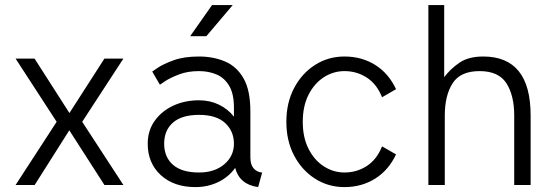

<svg xmlns="http://www.w3.org/2000/svg" viewBox="-20 -743 2226 771"><path d="M207.5 -253.9 42.5 -507.8H118.7L258.8 -289.1L399.4 -507.8H475.6L310.1 -253.9L475.6 0H399.4L258.3 -219.7L119.1 0H42.5Z M764.6 8.3Q678.2 8.3 625.7 -39.8Q573.2 -87.9 573.2 -166Q573.2 -218.3 600.8 -257.3Q628.4 -296.4 675 -318.4Q721.7 -340.3 779.3 -340.3Q822.8 -340.3 859.1 -322.8Q895.5 -305.2 919.4 -274.4V-311Q919.4 -365.7 900.6 -397.9Q881.8 -430.2 849.9 -443.8Q817.9 -457.5 778.8 -457.5Q733.4 -457.5 698 -443.8Q662.6 -430.2 642.3 -416.5Q622.1 -402.8 622.1 -402.8L591.3 -455.6Q591.3 -455.6 613.3 -470.7Q635.3 -485.8 677.2 -501Q719.2 -516.1 778.8 -516.1Q836.4 -516.1 883.3 -496.3Q930.2 -476.6 957.8 -428.7Q985.4 -380.9 985.4 -295.4V-111.3Q985.4 -82 998.3 -67.1Q1011.2 -52.2 1032.7 -49.8L1016.6 8.3Q941.9 -2 924.3 -68.8Q898.9 -32.7 856.9 -12.2Q814.9 8.3 764.6 8.3ZM919.4 -166Q919.4 -215.8 884.3 -248.8Q849.1 -281.7 779.3 -281.7Q710 -281.7 674.6 -250.7Q639.2 -219.7 639.2 -166Q639.2 -112.3 674.6 -81.3Q710 -50.3 779.3 -50.3Q841.8 -50.3 880.6 -83.3Q919.4 -116.2 919.4 -166ZM808.6 -597.7H743.7L831.5 -722.7H914.6Z M1195.8 -253.9Q1195.8 -190.9 1219 -145.3Q1242.2 -99.6 1280.5 -75Q1318.8 -50.3 1363.3 -50.3Q1412.6 -50.3 1452.9 -76.4Q1493.2 -102.5 1514.2 -155.3L1570.3 -123Q1541 -60.1 1486.8 -25.9Q1432.6 8.3 1363.3 8.3Q1297.9 8.3 1244.9 -25.6Q1191.9 -59.6 1160.9 -118.7Q1129.9 -177.7 1129.9 -253.9Q1129.9 -330.1 1160.9 -389.2Q1191.9 -448.2 1244.9 -482.2Q1297.9 -516.1 1363.3 -516.1Q1432.6 -516.1 1486.8 -482.2Q1541 -448.2 1570.3 -384.8L1514.2 -352.5Q1493.2 -405.3 1452.9 -431.4Q1412.6 -457.5 1363.3 -457.5Q1318.8 -457.5 1280.5 -432.9Q1242.2 -408.2 1219 -362.5Q1195.8 -316.9 1195.8 -253.9Z M2044.9 0V-279.3Q2044.9 -359.4 2013.7 -408.4Q1982.4 -457.5 1905.8 -457.5Q1828.6 -457.5 1797.4 -408.4Q1766.1 -359.4 1766.1 -279.3V0H1700.2V-722.7H1763.7V-433.1Q1789.1 -466.8 1825.4 -491.5Q1861.8 -516.1 1920.4 -516.1Q2110.8 -516.1 2110.8 -279.3V0Z"/></svg>

Font: Giphurs Light
Style: Regular
Weight: 300
Version: Version 0.920; ttfautohint (v1.8.4.7-5d5b)